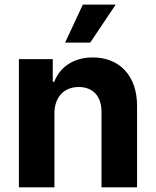

<svg xmlns="http://www.w3.org/2000/svg" viewBox="-20 -797 662 817"><path d="M257.1 -615.8H364L472.3 -777.3H332.4ZM60.4 0H211.6V-315.3C212 -385.7 253.9 -426.8 315 -426.8C375.7 -426.8 412.3 -387.1 411.9 -320.3V0H563.2V-347.3C563.2 -474.4 488.6 -552.6 375 -552.6C294 -552.6 235.4 -512.8 210.9 -449.2H204.5V-545.5H60.4Z"/></svg>

Font: TID UI
Style: Bold
Weight: 700
Designer: The TID Project Authors
Foundry: Bakken & Bæck
Version: Version 1.001;hotconv 1.0.109;makeotfexe 2.5.65596